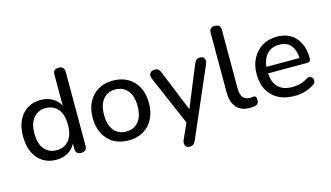

<svg xmlns="http://www.w3.org/2000/svg" viewBox="-98 -1046 2703 1566"><g transform="rotate(-15 1253.5 -262.5)"><path d="M281 -66Q346 -66 384.5 -111.5Q423 -157 423 -244Q423 -330 384.5 -375.5Q346 -421 281 -421Q217 -421 178.5 -375.5Q140 -330 140 -244Q140 -157 178.5 -111.5Q217 -66 281 -66ZM259 9Q194 9 146 -21.5Q98 -52 71 -109Q44 -166 44 -244Q44 -322 70.5 -378.5Q97 -435 145.5 -465.5Q194 -496 259 -496Q314 -496 357 -471.5Q400 -447 422 -405V-664Q420 -712 469 -712Q517 -712 517 -664V-41Q517 7 469 7Q422 7 422 -41V-84Q401 -41 358 -16Q315 9 259 9Z M869 9Q797 9 744 -22Q691 -53 661.5 -110Q632 -167 632 -244Q632 -321 661.5 -377.5Q691 -434 744 -465Q797 -496 869 -496Q942 -496 995 -465Q1048 -434 1077.5 -377.5Q1107 -321 1107 -244Q1107 -167 1077.5 -110Q1048 -53 995 -22Q942 9 869 9ZM869 -66Q934 -66 972.5 -111.5Q1011 -157 1011 -244Q1011 -330 972.5 -375.5Q934 -421 869 -421Q805 -421 766.5 -375.5Q728 -330 728 -244Q728 -157 766.5 -111.5Q805 -66 869 -66Z M1337 187Q1310 187 1300.5 167Q1291 147 1302 122L1361 -11L1181 -429Q1170 -455 1181 -474.5Q1192 -494 1223 -494Q1241 -494 1251.5 -486Q1262 -478 1271 -456L1412 -109L1555 -457Q1564 -478 1575 -486Q1586 -494 1605 -494Q1631 -494 1640.5 -474.5Q1650 -455 1639 -429L1388 150Q1378 171 1367 179Q1356 187 1337 187Z M1895 9Q1819 9 1780 -36Q1741 -81 1741 -166V-664Q1741 -712 1788 -712Q1836 -712 1836 -664V-172Q1836 -70 1914 -70Q1922 -70 1930 -71Q1938 -72 1945 -73Q1957 -73 1962.5 -66Q1968 -59 1968 -38Q1968 -17 1959 -7.5Q1950 2 1930 6Q1923 7 1913 8Q1903 9 1895 9Z M2271 9Q2152 9 2084 -58.5Q2016 -126 2016 -243Q2016 -319 2046.5 -375.5Q2077 -432 2130 -464Q2183 -496 2253 -496Q2353 -496 2410.5 -432Q2468 -368 2468 -256Q2468 -225 2437 -225H2108Q2112 -146 2154 -106Q2196 -66 2272 -66Q2304 -66 2337 -74Q2370 -82 2401 -103Q2419 -112 2433 -107Q2447 -102 2453 -89.5Q2459 -77 2455 -62Q2451 -47 2434 -37Q2364 9 2271 9ZM2108 -280H2388Q2385 -350 2351.5 -389Q2318 -428 2256 -428Q2191 -428 2153 -387.5Q2115 -347 2108 -280Z"/></g></svg>

Font: Chiron GoRound TC
Style: Regular
Weight: 400
Designer: Ryoko NISHIZUKA 西塚涼子 (kana, bopomofo & ideographs); Paul D. Hunt (Latin, Greek & Cyrillic); Sandoll Communications 산돌커뮤니
Foundry: Adobe
Version: Version 1.000;hotconv 1.1.1;makeotfexe 2.6.0